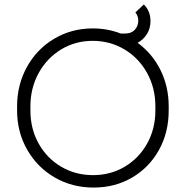

<svg xmlns="http://www.w3.org/2000/svg" viewBox="-20 -828 838 865"><path d="M740 -349V-330Q740 -231 696 -152Q652 -73 575 -28Q498 17 402 17Q305 17 226.5 -28.5Q148 -74 102.5 -153.5Q57 -233 57 -330V-349Q57 -447 102 -527.5Q147 -608 225 -654Q303 -700 398 -700Q464 -700 524 -677H545Q572 -677 587.5 -694Q603 -711 603 -735Q603 -756 590 -772L628 -808Q658 -778 658 -733Q658 -701 642.5 -675.5Q627 -650 600 -635Q666 -587 703 -512.5Q740 -438 740 -349ZM680 -349Q680 -432 642.5 -499.5Q605 -567 540.5 -605.5Q476 -644 397 -644Q319 -644 255 -605Q191 -566 154 -498.5Q117 -431 117 -349V-330Q117 -248 154 -181.5Q191 -115 255.5 -77Q320 -39 399 -39Q478 -39 542 -77Q606 -115 643 -181.5Q680 -248 680 -330Z"/></svg>

Font: Bellota Text
Style: Regular
Weight: 400
Designer: Kemie Guaida
Foundry: Kemie Guaida
Version: Version 4.001